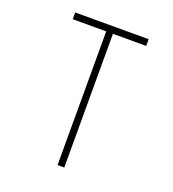

<svg xmlns="http://www.w3.org/2000/svg" viewBox="-124 -762 770 857"><g transform="rotate(20 261.0 -333.5)"><path d="M436 -667V-635H278V0H246V-635H87V-667Z"/></g></svg>

Font: Zector
Style: Regular
Weight: 400
Designer: GGBot
Version: 0.72